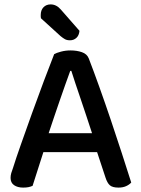

<svg xmlns="http://www.w3.org/2000/svg" viewBox="-20 -843 642 872"><path d="M421 -152H177L128 1Q119 5 109 7Q99 9 85 9Q60 9 44 -2Q28 -13 28 -35Q28 -46 31 -56.5Q34 -67 39 -80Q52 -122 75.5 -188.5Q99 -255 125.5 -329Q152 -403 179 -474.5Q206 -546 226 -597Q236 -603 257 -608.5Q278 -614 300 -614Q329 -614 352 -606Q375 -598 383 -578Q405 -521 431 -448.5Q457 -376 483 -299Q509 -222 533 -148Q557 -74 576 -14Q567 -4 552.5 2.5Q538 9 518 9Q491 9 479 -1.5Q467 -12 459 -37ZM299 -521Q289 -494 277 -460Q265 -426 252 -388.5Q239 -351 226 -312.5Q213 -274 201 -238H398Q385 -278 371.5 -318.5Q358 -359 345.5 -396Q333 -433 322 -465.5Q311 -498 304 -521ZM166 -760Q165 -764 165 -768Q165 -772 165 -775Q165 -797 177.5 -810Q190 -823 210 -823Q236 -823 256 -800L341 -703Q339 -682 327 -671Q315 -660 298 -660Q284 -660 275 -665Q266 -670 255 -679Z"/></svg>

Font: Baloo Da 2 Medium
Style: Regular
Weight: 500
Designer: Noopur Datye, Sulekha Rajkumar and Ek Type
Foundry: Ek Type
Version: Version 1.640;hotconv 1.0.111;makeotfexe 2.5.65597; ttfautoh